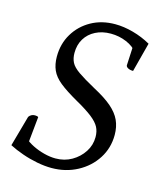

<svg xmlns="http://www.w3.org/2000/svg" viewBox="-102 -733 709 824"><g transform="rotate(15 252.5 -321.5)"><path d="M203 12Q173 12 139 5.5Q105 -1 72 -12.5Q39 -24 12 -38L50 -174Q60 -188 77 -188Q88 -188 92 -184L79 -55L67 -85Q83 -70 107 -58Q131 -46 158 -39Q185 -32 209 -32Q249 -32 281 -50.5Q313 -69 332.5 -99Q352 -129 352 -165Q352 -190 342 -209Q332 -228 306.5 -248Q281 -268 233 -295Q182 -324 153.5 -347Q125 -370 113.5 -396Q102 -422 102 -456Q102 -513 129 -558Q156 -603 202.5 -629Q249 -655 309 -655Q347 -655 389 -643.5Q431 -632 468 -611L434 -481Q420 -481 411 -486Q402 -491 402 -498L407 -598L420 -560Q404 -583 371 -597Q338 -611 301 -611Q263 -611 233.5 -596Q204 -581 187.5 -554Q171 -527 171 -491Q171 -467 180 -449Q189 -431 215.5 -412.5Q242 -394 293 -366Q344 -339 373.5 -313.5Q403 -288 416 -259.5Q429 -231 429 -195Q429 -137 399 -90Q369 -43 317.5 -15.5Q266 12 203 12Z"/></g></svg>

Font: Petrona
Style: Italic
Weight: 400
Italic angle: -9°
Designer: Ringo R. Seeber
Foundry: Ringo R. Seeber
Version: Version 2.001; ttfautohint (v1.8.3)